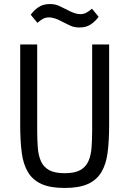

<svg xmlns="http://www.w3.org/2000/svg" viewBox="-20 -918 640 950"><path d="M164 -698V-279Q164 -228 167 -188Q170 -148 183 -119.5Q196 -91 223.5 -76Q251 -61 300 -61Q349 -61 376.5 -76Q404 -91 417 -119.5Q430 -148 433 -188Q436 -228 436 -279V-698H520V-299Q520 -221 512.5 -163Q505 -105 481.5 -66Q458 -27 414.5 -7.5Q371 12 300 12Q229 12 185.5 -7.5Q142 -27 118.5 -66Q95 -105 87.5 -163Q80 -221 80 -299V-698ZM373 -782Q347 -782 328 -791Q309 -800 293 -808Q269 -821 252.5 -826.5Q236 -832 223 -832Q206 -832 193 -825Q180 -818 165 -805L132 -845Q146 -865 169 -881.5Q192 -898 227 -898Q253 -898 272 -889Q291 -880 307 -872Q331 -859 347.5 -853.5Q364 -848 377 -848Q394 -848 407 -855Q420 -862 435 -875L468 -835Q454 -815 431 -798.5Q408 -782 373 -782Z"/></svg>

Font: IBM Plex Mono
Style: Regular
Weight: 400
Monospace: yes
Designer: Mike Abbink, Paul van der Laan, Pieter van Rosmalen
Foundry: Bold Monday
Version: Version 2.3